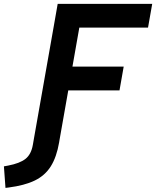

<svg xmlns="http://www.w3.org/2000/svg" viewBox="-134 -713 786 966"><path d="M135.3 -574.2 156.2 -693.4H631.8L610.8 -574.2H265.1L230.5 -377.9H488.3L467.3 -258.3H209.5L164.6 -3.9L163.6 2.9Q150.9 77.1 121.6 123.8Q92.3 170.4 40.8 195.3Q-10.7 220.2 -91.3 230.5L-106.4 232.4L-114.3 124L-93.3 120.1Q-34.2 108.9 -5.6 86.2Q22.9 63.5 31.2 16.1L36.1 -12.2L135.3 -574.2Z"/></svg>

Font: Cascadia Mono
Style: Bold Italic
Weight: 700
Italic angle: -10°
Monospace: yes
Designer: Aaron Bell
Foundry: Saja Typeworks
Version: Version 2404.023; ttfautohint (v1.8.4)